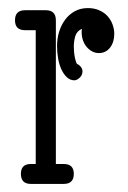

<svg xmlns="http://www.w3.org/2000/svg" viewBox="-20 -456 317 475"><path d="M42 -381.3H68.4V-50.3H56.2C39.9 -50.3 31.7 -42.2 31.7 -25.9C31.7 -9.3 39.9 -1 56.2 -1H137.7C154.3 -1 162.6 -9.3 162.6 -25.9C162.6 -42.2 154.3 -50.3 137.7 -50.3H118.2V-405.8C118.2 -422.4 109.9 -430.7 93.3 -430.7H42C25.4 -430.7 17.1 -422.4 17.1 -405.8C17.1 -389.5 25.4 -381.3 42 -381.3ZM172.9 -296.9C171.2 -296.9 169.8 -298.3 168.7 -301.3C167.6 -304.2 166.5 -307.9 165.5 -312.3C164.6 -316.7 163.8 -321.4 163.3 -326.4C162.8 -331.5 162.6 -335.9 162.6 -339.8C162.6 -349.6 163.8 -358.6 166.3 -366.7C168.7 -374.8 174.2 -380.9 182.6 -384.8C182.3 -383.1 182.1 -381.5 182.1 -379.9V-375C182.1 -368.5 183.2 -362.2 185.3 -356.2C187.4 -350.2 190.3 -344.9 194.1 -340.3C197.8 -335.8 202.3 -332 207.5 -329.1C212.7 -326.2 218.4 -324.7 224.6 -324.7C236 -324.7 245.2 -329.2 252.2 -338.1C259.2 -347.1 262.7 -358.6 262.7 -372.6C262.7 -380 261.3 -387.6 258.5 -395.3C255.8 -402.9 251.7 -409.7 246.3 -415.8C241 -421.8 234.1 -426.7 225.8 -430.4C217.5 -434.2 208 -436 197.3 -436C185.2 -436 174.5 -433.4 165 -428.2C155.6 -423 147.6 -416 141.1 -407.2C134.6 -398.4 129.6 -388.4 126.2 -377.2C122.8 -366 121.1 -354.3 121.1 -342.3C121.1 -331.9 122 -321.5 123.8 -311.3C125.6 -301 128.3 -291.9 132.1 -283.9C135.8 -276 140.4 -269.5 145.8 -264.6C151.1 -259.8 157.2 -257.3 164.1 -257.3C168 -257.3 172.3 -259.4 177 -263.7C181.7 -267.9 184.1 -273.3 184.1 -279.8C184.1 -286.3 180.3 -292 172.9 -296.9Z"/></svg>

Font: Nathan
Style: Regular
Weight: 400
Designer: Peter Wiegel
Foundry: Peter Wiegel
Version: Version 1.001 2009